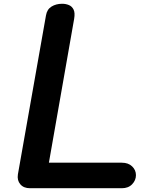

<svg xmlns="http://www.w3.org/2000/svg" viewBox="-20 -999 796 1019"><path d="M75 -73.5 224 -917Q229.5 -949.5 253.5 -964.2Q277.5 -979 310 -979Q329 -979 345.5 -972.2Q362 -965.5 370.5 -948.2Q379 -931 373.5 -899L239.5 -135.5H626.5Q661 -135.5 681.2 -116Q701.5 -96.5 701.5 -69.5Q701.5 -42 681.2 -21Q661 0 626.5 0H139.5Q105.5 0 87.8 -21Q70 -42 75 -73.5Z"/></svg>

Font: Edu QLD Hand
Style: Regular
Weight: 400
Designer: Tina and Corey Anderson, Eben Sorkin
Foundry: Sorkin Type Co.
Version: Version 2.000